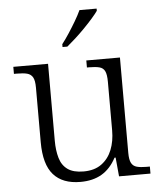

<svg xmlns="http://www.w3.org/2000/svg" viewBox="-54 -813 727 870"><g transform="rotate(-5 309.0 -378.0)"><path d="M277 10Q196 10 154.5 -37Q113 -84 113 -185V-433Q113 -466 104.5 -480.5Q96 -495 79 -499.5Q62 -504 33 -504H19V-536H177V-186Q177 -142 187 -107.5Q197 -73 223 -54.5Q249 -36 295 -36Q345 -36 377 -59.5Q409 -83 424.5 -122Q440 -161 440 -210V-431Q440 -464 432.5 -479.5Q425 -495 407.5 -499.5Q390 -504 361 -504H351V-536H504V-102Q504 -71 512 -56Q520 -41 537 -36.5Q554 -32 579 -32H596V0H453L445 -86H440Q414 -37 374 -13.5Q334 10 277 10ZM249 -619Q264 -638 281 -664Q298 -690 314 -717Q330 -744 340 -766H418V-756Q409 -743 391.5 -723Q374 -703 352.5 -681Q331 -659 309.5 -639.5Q288 -620 271 -606H249Z"/></g></svg>

Font: Noto Serif Hebrew Light
Style: Regular
Weight: 300
Version: Version 2.003